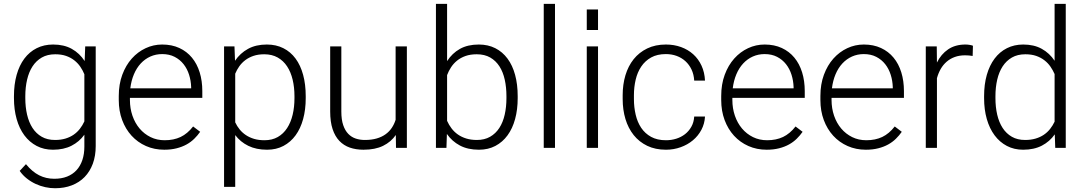

<svg xmlns="http://www.w3.org/2000/svg" viewBox="-20 -770 5648 1000"><path d="M52.7 -269Q52.7 -330.6 66.7 -380.1Q80.6 -429.7 106.9 -464.8Q133.3 -500 171.1 -519Q209 -538.1 256.8 -538.1Q313.5 -538.1 354 -515.4Q394.5 -492.7 420.9 -452.1L423.8 -528.3H478.5V-9.3Q478.5 42 463.4 82.8Q448.2 123.5 420.7 151.9Q393.1 180.2 354 195.3Q314.9 210.4 266.6 210.4Q241.7 210.4 215.8 204.8Q189.9 199.2 165.8 188Q141.6 176.8 120.1 159.9Q98.6 143.1 82.5 120.1L115.2 85Q147.5 124.5 183.6 142.8Q219.7 161.1 262.7 161.1Q300.3 161.1 329.3 149.7Q358.4 138.2 378.4 116.5Q398.4 94.7 408.9 63.7Q419.4 32.7 419.4 -6.8V-68.4Q393.1 -31.7 352.5 -11Q312 9.8 255.9 9.8Q208.5 9.8 170.9 -10Q133.3 -29.8 106.9 -65.2Q80.6 -100.6 66.7 -149.9Q52.7 -199.2 52.7 -258.8ZM111.8 -258.8Q111.8 -212.4 121.1 -172.6Q130.4 -132.8 149.4 -103.5Q168.5 -74.2 197.5 -57.6Q226.6 -41 266.6 -41Q296.9 -41 321 -48.3Q345.2 -55.7 363.8 -68.6Q382.3 -81.5 396 -99.1Q409.7 -116.7 419.4 -137.7V-383.3Q411.1 -403.8 398.2 -422.6Q385.3 -441.4 366.9 -455.8Q348.6 -470.2 324.2 -478.8Q299.8 -487.3 267.6 -487.3Q227.1 -487.3 197.8 -470.5Q168.5 -453.6 149.4 -424.3Q130.4 -395 121.1 -355Q111.8 -314.9 111.8 -269Z M835.4 9.8Q783.7 9.8 740.2 -9.5Q696.8 -28.8 665.3 -63.2Q633.8 -97.7 616.2 -145Q598.6 -192.4 598.6 -249V-270Q598.6 -331.1 616.9 -380.6Q635.3 -430.2 666.5 -465.1Q697.8 -500 738.5 -519Q779.3 -538.1 824.7 -538.1Q875 -538.1 914.1 -520Q953.1 -502 979.7 -469.7Q1006.3 -437.5 1020 -393.1Q1033.7 -348.6 1033.7 -295.9V-260.3H656.7V-249Q656.7 -205.6 669.9 -167.2Q683.1 -128.9 707 -100.6Q731 -72.3 764.2 -55.9Q797.4 -39.6 837.9 -39.6Q884.8 -39.6 920.7 -56.6Q956.5 -73.7 985.8 -111.3L1022.5 -83.5Q1009.3 -64.5 991.9 -47.4Q974.6 -30.3 951.7 -17.6Q928.7 -4.9 899.9 2.4Q871.1 9.8 835.4 9.8ZM824.7 -488.3Q791.5 -488.3 763.2 -475.6Q734.9 -462.9 713.1 -439.5Q691.4 -416 677.5 -383.1Q663.6 -350.1 658.7 -310.1H975.6V-316.4Q974.6 -349.6 964.8 -380.6Q955.1 -411.6 936.3 -435.5Q917.5 -459.5 889.6 -473.9Q861.8 -488.3 824.7 -488.3Z M1572.3 -258.8Q1572.3 -199.2 1558.8 -149.9Q1545.4 -100.6 1519.5 -65.2Q1493.7 -29.8 1456.3 -10Q1418.9 9.8 1371.1 9.8Q1314.5 9.8 1273.2 -10.5Q1231.9 -30.8 1205.1 -66.4V203.1H1147V-528.3H1201.2L1204.1 -453.6Q1231 -493.2 1272 -515.6Q1313 -538.1 1369.6 -538.1Q1418 -538.1 1455.8 -519Q1493.7 -500 1519.5 -464.8Q1545.4 -429.7 1558.8 -380.1Q1572.3 -330.6 1572.3 -269ZM1513.7 -269Q1513.7 -314.9 1504.2 -355Q1494.6 -395 1475.3 -424.3Q1456.1 -453.6 1426.3 -470.5Q1396.5 -487.3 1356.4 -487.3Q1324.7 -487.3 1300.3 -479Q1275.9 -470.7 1257.6 -456.8Q1239.3 -442.9 1226.3 -424.6Q1213.4 -406.2 1205.1 -386.2V-132.8Q1214.4 -112.8 1228.3 -95.7Q1242.2 -78.6 1261 -66.2Q1279.8 -53.7 1303.7 -46.6Q1327.6 -39.6 1357.4 -39.6Q1397.5 -39.6 1426.8 -56.4Q1456.1 -73.2 1475.3 -102.8Q1494.6 -132.3 1504.2 -172.4Q1513.7 -212.4 1513.7 -258.8Z M2041.5 -66.9Q2016.6 -30.8 1975.3 -10.5Q1934.1 9.8 1873 9.8Q1834 9.8 1802.2 -1.2Q1770.5 -12.2 1747.6 -36.1Q1724.6 -60.1 1712.2 -97.9Q1699.7 -135.7 1699.7 -189.9V-528.3H1757.8V-189Q1757.8 -146.5 1767.6 -118.2Q1777.3 -89.8 1793.9 -72.8Q1810.5 -55.7 1832.8 -48.3Q1855 -41 1879.9 -41Q1915 -41 1941.9 -48.8Q1968.8 -56.6 1988.3 -70.8Q2007.8 -85 2020.5 -104Q2033.2 -123 2040.5 -146V-528.3H2099.1V0H2042.5Z M2676.3 -258.8Q2676.3 -199.2 2662.8 -149.9Q2649.4 -100.6 2623.5 -65.2Q2597.7 -29.8 2560.1 -10Q2522.5 9.8 2474.6 9.8Q2416.5 9.8 2375.2 -12.2Q2334 -34.2 2307.6 -72.3L2305.2 0H2250.5V-750H2308.6V-451.7Q2335 -492.7 2375.5 -515.4Q2416 -538.1 2473.6 -538.1Q2522 -538.1 2559.6 -519Q2597.2 -500 2623.3 -464.8Q2649.4 -429.7 2662.8 -380.1Q2676.3 -330.6 2676.3 -269ZM2617.7 -269Q2617.7 -314.9 2608.9 -355Q2600.1 -395 2581.3 -424.3Q2562.5 -453.6 2533.2 -470.5Q2503.9 -487.3 2462.9 -487.3Q2429.7 -487.3 2404.3 -478.3Q2378.9 -469.2 2360.4 -454.1Q2341.8 -439 2329.1 -419.4Q2316.4 -399.9 2308.6 -378.9V-140.6Q2317.9 -119.6 2331.8 -101.3Q2345.7 -83 2364.7 -69.6Q2383.8 -56.2 2408.4 -48.6Q2433.1 -41 2463.9 -41Q2503.4 -41 2532.5 -57.6Q2561.5 -74.2 2580.6 -103.5Q2599.6 -132.8 2608.6 -172.6Q2617.7 -212.4 2617.7 -258.8Z M2870.6 0H2812V-750H2870.6Z M3094.7 -613.8H3036.1V-720.7H3094.7ZM3094.7 0H3036.1V-528.3H3094.7Z M3448.7 -39.6Q3476.6 -39.6 3502.2 -47.6Q3527.8 -55.7 3547.9 -71.3Q3567.9 -86.9 3580.8 -109.9Q3593.8 -132.8 3595.7 -163.1H3651.9Q3649.9 -125.5 3633.1 -93.8Q3616.2 -62 3588.6 -39.1Q3561 -16.1 3524.9 -3.2Q3488.8 9.8 3448.7 9.8Q3393.1 9.8 3351.1 -10.5Q3309.1 -30.8 3280.5 -66.4Q3252 -102.1 3237.5 -150.1Q3223.1 -198.2 3223.1 -253.9V-274.4Q3223.1 -330.1 3237.5 -378.2Q3252 -426.3 3280.3 -461.7Q3308.6 -497.1 3350.8 -517.6Q3393.1 -538.1 3448.2 -538.1Q3490.7 -538.1 3527.1 -524.9Q3563.5 -511.7 3590.6 -487.3Q3617.7 -462.9 3633.8 -428Q3649.9 -393.1 3651.9 -350.1H3595.7Q3593.8 -382.3 3581.8 -407.7Q3569.8 -433.1 3550 -451.2Q3530.3 -469.2 3504.2 -478.8Q3478 -488.3 3448.2 -488.3Q3402.8 -488.3 3371.3 -470.7Q3339.8 -453.1 3319.8 -423.3Q3299.8 -393.6 3290.8 -355Q3281.7 -316.4 3281.7 -274.4V-253.9Q3281.7 -211.4 3290.8 -172.6Q3299.8 -133.8 3319.6 -104.2Q3339.4 -74.7 3371.3 -57.1Q3403.3 -39.6 3448.7 -39.6Z M3973.1 9.8Q3921.4 9.8 3877.9 -9.5Q3834.5 -28.8 3803 -63.2Q3771.5 -97.7 3753.9 -145Q3736.3 -192.4 3736.3 -249V-270Q3736.3 -331.1 3754.6 -380.6Q3772.9 -430.2 3804.2 -465.1Q3835.4 -500 3876.2 -519Q3917 -538.1 3962.4 -538.1Q4012.7 -538.1 4051.8 -520Q4090.8 -502 4117.4 -469.7Q4144 -437.5 4157.7 -393.1Q4171.4 -348.6 4171.4 -295.9V-260.3H3794.4V-249Q3794.4 -205.6 3807.6 -167.2Q3820.8 -128.9 3844.7 -100.6Q3868.7 -72.3 3901.9 -55.9Q3935.1 -39.6 3975.6 -39.6Q4022.5 -39.6 4058.3 -56.6Q4094.2 -73.7 4123.5 -111.3L4160.2 -83.5Q4147 -64.5 4129.6 -47.4Q4112.3 -30.3 4089.4 -17.6Q4066.4 -4.9 4037.6 2.4Q4008.8 9.8 3973.1 9.8ZM3962.4 -488.3Q3929.2 -488.3 3900.9 -475.6Q3872.6 -462.9 3850.8 -439.5Q3829.1 -416 3815.2 -383.1Q3801.3 -350.1 3796.4 -310.1H4113.3V-316.4Q4112.3 -349.6 4102.5 -380.6Q4092.8 -411.6 4074 -435.5Q4055.2 -459.5 4027.3 -473.9Q3999.5 -488.3 3962.4 -488.3Z M4489.7 9.8Q4438 9.8 4394.5 -9.5Q4351.1 -28.8 4319.6 -63.2Q4288.1 -97.7 4270.5 -145Q4252.9 -192.4 4252.9 -249V-270Q4252.9 -331.1 4271.2 -380.6Q4289.6 -430.2 4320.8 -465.1Q4352.1 -500 4392.8 -519Q4433.6 -538.1 4479 -538.1Q4529.3 -538.1 4568.4 -520Q4607.4 -502 4634 -469.7Q4660.6 -437.5 4674.3 -393.1Q4688 -348.6 4688 -295.9V-260.3H4311V-249Q4311 -205.6 4324.2 -167.2Q4337.4 -128.9 4361.3 -100.6Q4385.3 -72.3 4418.5 -55.9Q4451.7 -39.6 4492.2 -39.6Q4539.1 -39.6 4575 -56.6Q4610.8 -73.7 4640.1 -111.3L4676.8 -83.5Q4663.6 -64.5 4646.2 -47.4Q4628.9 -30.3 4606 -17.6Q4583 -4.9 4554.2 2.4Q4525.4 9.8 4489.7 9.8ZM4479 -488.3Q4445.8 -488.3 4417.5 -475.6Q4389.2 -462.9 4367.4 -439.5Q4345.7 -416 4331.8 -383.1Q4317.9 -350.1 4313 -310.1H4629.9V-316.4Q4628.9 -349.6 4619.1 -380.6Q4609.4 -411.6 4590.6 -435.5Q4571.8 -459.5 4543.9 -473.9Q4516.1 -488.3 4479 -488.3Z M5045.9 -478.5Q5027.3 -481.9 5006.3 -481.9Q4976.6 -481.9 4952.6 -473.1Q4928.7 -464.4 4910.4 -448.5Q4892.1 -432.6 4879.6 -410.9Q4867.2 -389.2 4859.9 -362.8V0H4801.8V-528.3H4858.9L4859.9 -444.3Q4881.3 -487.8 4918.2 -512.9Q4955.1 -538.1 5008.8 -538.1Q5019.5 -538.1 5030.8 -536.1Q5042 -534.2 5047.4 -531.7Z M5105.5 -269Q5105.5 -330.6 5119.6 -380.1Q5133.8 -429.7 5160.2 -464.8Q5186.5 -500 5224.4 -519Q5262.2 -538.1 5309.6 -538.1Q5365.7 -538.1 5406 -515.6Q5446.3 -493.2 5472.7 -453.6V-750H5530.8V0H5476.1L5473.6 -70.3Q5447.3 -32.7 5406.5 -11.5Q5365.7 9.8 5308.6 9.8Q5261.7 9.8 5224.1 -10Q5186.5 -29.8 5160.2 -65.2Q5133.8 -100.6 5119.6 -149.9Q5105.5 -199.2 5105.5 -258.8ZM5164.6 -258.8Q5164.6 -212.4 5173.8 -172.6Q5183.1 -132.8 5202.1 -103.5Q5221.2 -74.2 5250.2 -57.6Q5279.3 -41 5319.3 -41Q5349.1 -41 5373.3 -48.1Q5397.5 -55.2 5416.3 -67.9Q5435.1 -80.6 5449 -98.1Q5462.9 -115.7 5472.7 -136.2V-384.3Q5463.9 -404.3 5451.2 -422.9Q5438.5 -441.4 5419.9 -455.8Q5401.4 -470.2 5377 -478.8Q5352.5 -487.3 5320.3 -487.3Q5279.8 -487.3 5250.5 -470.5Q5221.2 -453.6 5202.1 -424.3Q5183.1 -395 5173.8 -355Q5164.6 -314.9 5164.6 -269Z"/></svg>

Font: Melbourne
Style: Light
Weight: 300
Designer: Google
Version: Version 2.000980; 2014